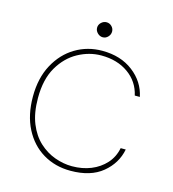

<svg xmlns="http://www.w3.org/2000/svg" viewBox="-98 -710 726 804"><g transform="rotate(15 264.5 -308.0)"><path d="M280 12Q213 12 160.5 -19.5Q108 -51 78 -109.5Q48 -168 48 -248Q48 -328 79.5 -386.5Q111 -445 163.5 -476.5Q216 -508 280 -508Q360 -508 414 -466.5Q468 -425 481 -362H459Q446 -420 398 -454Q350 -488 281 -488Q229 -488 180.5 -461.5Q132 -435 101 -382Q70 -329 70 -248Q70 -183 88.5 -137.5Q107 -92 138 -63.5Q169 -35 206.5 -21.5Q244 -8 281 -8Q326 -8 363 -23Q400 -38 425.5 -66Q451 -94 459 -134H481Q469 -72 418 -30Q367 12 280 12ZM266 -563Q253 -563 243 -573Q233 -583 233 -596Q233 -609 243 -618.5Q253 -628 266 -628Q279 -628 288.5 -618.5Q298 -609 298 -596Q298 -583 288.5 -573Q279 -563 266 -563Z"/></g></svg>

Font: DM Sans 24pt Thin
Style: Regular
Weight: 250
Designer: Colophon Foundry, Jonny Pinhorn
Foundry: Colophon Foundry
Version: Version 4.004;gftools[0.9.30]